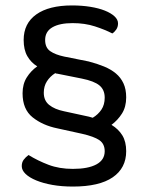

<svg xmlns="http://www.w3.org/2000/svg" viewBox="-20 -641 544 706"><path d="M444 -283Q444 -248 428.5 -223.5Q413 -199 390 -182Q416 -166 430 -143Q444 -120 444 -85Q444 -23 394.5 11Q345 45 248 45Q207 45 173 39Q139 33 113.5 22.5Q88 12 74 -1.5Q60 -15 60 -30Q60 -44 67 -53.5Q74 -63 85 -71Q119 -50 158.5 -35Q198 -20 248 -20Q304 -20 334.5 -36.5Q365 -53 365 -85Q365 -112 345.5 -125.5Q326 -139 282 -149L191 -169Q137 -180 100 -209.5Q63 -239 63 -298Q63 -332 78.5 -356.5Q94 -381 117 -397Q94 -411 80.5 -434.5Q67 -458 67 -494Q67 -555 113.5 -588Q160 -621 245 -621Q281 -621 312 -616Q343 -611 365.5 -602Q388 -593 401 -581Q414 -569 414 -555Q414 -542 407.5 -532.5Q401 -523 393 -518Q366 -532 329 -544Q292 -556 247 -556Q199 -556 172.5 -540.5Q146 -525 146 -494Q146 -466 164.5 -453Q183 -440 216 -433L306 -415Q337 -407 362.5 -396.5Q388 -386 406 -371Q424 -356 434 -334.5Q444 -313 444 -283ZM307 -212 321 -208Q341 -220 353 -238Q365 -256 365 -282Q365 -311 345.5 -327Q326 -343 281 -352L191 -370Q187 -370 183 -372Q164 -360 152.5 -342Q141 -324 141 -300Q141 -271 161 -255Q181 -239 215 -232Z"/></svg>

Font: Baloo 2
Style: Regular
Weight: 400
Designer: Sarang Kulkarni and Ek Type
Foundry: Ek Type
Version: Version 1.640;hotconv 1.0.111;makeotfexe 2.5.65597; ttfautoh